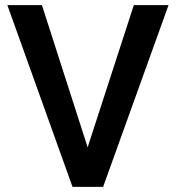

<svg xmlns="http://www.w3.org/2000/svg" viewBox="-20 -731 687 751"><path d="M322.8 -154.8 144 -710.9H8.8L263.7 0H383.3L639.2 -710.9H503.4Z"/></svg>

Font: Shabnam FD Medium
Style: Regular
Weight: 500
Foundry: DejaVu fonts team - Redesigned by Saber Rastikerdar - Based on Vazir font
Version: Version 5.00;October 20, 2019;FontCreator 12.0.0.2547 64-bit